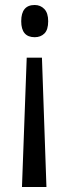

<svg xmlns="http://www.w3.org/2000/svg" viewBox="-20 -561 275 769"><path d="M173 -476Q173 -442 158 -427Q143 -412 119 -412Q65 -412 65 -476Q65 -541 119 -541Q142 -541 157.5 -525Q173 -509 173 -476ZM87 -330H148L166 188H68Z"/></svg>

Font: Noto Sans Sinhala ExtraCondensed
Style: Regular
Weight: 400
Width: 2
Designer: Jelle Bosma - Monotype Design Team
Foundry: Monotype Imaging Inc.
Version: Version 2.006; ttfautohint (v1.8.4.7-5d5b)